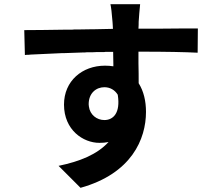

<svg xmlns="http://www.w3.org/2000/svg" viewBox="-20 -825 1040 918"><path d="M678 -290C678 -342 667 -389 643 -427C643 -455 643 -489 642 -523V-533C642 -548 642 -563 642 -578C778 -578 865 -576 925 -573L926 -689C892 -689 822 -689 749 -688H738C705 -688 672 -688 642 -688C643 -700 643 -713 643 -721C644 -737 648 -789 650 -805H508C511 -793 515 -761 518 -720C519 -712 519 -700 520 -687C489 -686 457 -686 424 -685H413C392 -685 371 -684 350 -684H339H334L323 -683C320 -683 316 -683 313 -683H302C299 -683 295 -683 292 -683H281C213 -682 149 -681 96 -681L99 -562C105 -563 111 -563 117 -563L126 -564C173 -566 224 -569 277 -571H287C315 -572 344 -573 373 -574H384L394 -575C399 -575 405 -575 410 -575H420C427 -575 434 -576 441 -576H452H462H473C477 -576 480 -576 484 -577H494H505H516C517 -577 519 -577 521 -577C521 -558 522 -537 522 -518V-508C509 -510 496 -511 482 -511C373 -511 286 -438 286 -325C286 -203 378 -142 455 -142C471 -142 485 -143 499 -146C444 -86 361 -53 260 -32L365 73C609 5 678 -160 678 -290ZM404 -327C404 -380 440 -408 479 -408C506 -408 529 -395 543 -372C557 -284 521 -251 479 -251C443 -251 410 -276 405 -316L404 -326V-327Z"/></svg>

Font: Glow Sans SC Normal
Style: Bold
Weight: 700
Designer: Ryoko NISHIZUKA (kana, bopomofo & ideographs); Paul D. Hunt (Latin, Greek & Cyrillic); Sandoll Communications, Soo-young
Version: Version 0.93